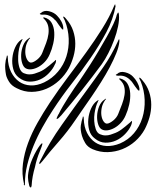

<svg xmlns="http://www.w3.org/2000/svg" viewBox="-20 -670 707 862"><path d="M227 -580Q230 -579 234.5 -572Q239 -565 244.5 -557.5Q250 -550 255 -543.5Q260 -537 263 -537Q264 -537 264 -541Q264 -545 264 -547Q263 -560 255 -574.5Q247 -589 236 -600Q223 -614 200.5 -619.5Q178 -625 164 -612Q162 -611 160 -609.5Q158 -608 159 -607Q161 -605 165 -604.5Q169 -604 170 -604Q187 -606 201.5 -599.5Q216 -593 227 -580ZM170 -433Q167 -425 161 -417Q155 -409 147.5 -403Q140 -397 132.5 -393Q125 -389 119 -389Q111 -389 104 -399Q97 -409 94.5 -424.5Q92 -440 95.5 -459Q99 -478 112 -496Q117 -498 114 -501L108 -497Q92 -486 84 -466Q76 -446 75 -425Q74 -404 79.5 -386.5Q85 -369 96 -363Q107 -357 122 -359Q137 -361 152.5 -369.5Q168 -378 181.5 -392.5Q195 -407 203 -426Q213 -448 219 -474.5Q225 -501 223.5 -525.5Q222 -550 211.5 -568Q201 -586 178 -592Q177 -592 175 -591.5Q173 -591 174 -589Q174 -589 178 -585Q192 -571 196 -554Q200 -537 197.5 -517.5Q195 -498 187 -476.5Q179 -455 170 -433ZM271 -578Q287 -538 288.5 -496Q290 -454 278 -416.5Q266 -379 240.5 -348.5Q215 -318 178 -300Q146 -285 117 -286.5Q88 -288 66 -303.5Q44 -319 30 -346.5Q16 -374 15 -412Q15 -414 14.5 -417.5Q14 -421 12 -421Q11 -421 10.5 -418.5Q10 -416 10 -415Q5 -401 3.5 -381.5Q2 -362 7 -334Q10 -320 21 -302.5Q32 -285 55 -274Q88 -257 122.5 -257.5Q157 -258 188.5 -271.5Q220 -285 246 -309Q272 -333 289 -364Q302 -389 310 -417Q318 -445 318 -474Q318 -503 308.5 -531.5Q299 -560 278 -584Q278 -585 272 -591Q266 -597 264 -595Q263 -593 266 -588Q269 -583 271 -578ZM227 -382Q229 -384 231 -392Q233 -400 230 -401Q230 -401 224 -395Q221 -392 218 -390Q201 -375 184 -362.5Q167 -350 148 -344Q146 -343 135.5 -339.5Q125 -336 112 -336Q99 -336 86.5 -341.5Q74 -347 68 -364Q62 -382 61.5 -400.5Q61 -419 63 -435.5Q65 -452 69.5 -465.5Q74 -479 78 -486Q79 -490 81 -492L82 -493Q81 -495 78 -493.5Q75 -492 73 -490Q58 -479 48 -457Q38 -435 35.5 -409.5Q33 -384 39.5 -360Q46 -336 64 -322Q87 -304 112 -303.5Q137 -303 159.5 -313Q182 -323 200 -342Q218 -361 227 -382ZM437 -382Q395 -325 347.5 -265Q300 -205 255 -152Q252 -149 244.5 -141.5Q237 -134 234 -137Q233 -137 237.5 -147Q242 -157 244 -159Q251 -174 262.5 -193.5Q274 -213 287 -233.5Q300 -254 313 -273Q326 -292 336 -306Q340 -312 353.5 -332Q367 -352 385 -380Q403 -408 422.5 -441Q442 -474 459.5 -505Q477 -536 489 -562Q501 -588 504 -603Q505 -605 506 -607Q507 -609 508 -611Q509 -613 510 -614Q512 -614 513 -610Q514 -606 514 -604Q516 -581 510 -551.5Q504 -522 492.5 -491Q481 -460 466.5 -431.5Q452 -403 437 -382ZM319 -132Q284 -80 243 -33.5Q202 13 170 54Q165 59 161.5 63.5Q158 68 158 65Q154 65 157 59Q160 53 163 47Q202 -31 257.5 -109.5Q313 -188 371 -267Q407 -316 444 -369Q481 -422 510 -486Q512 -491 512.5 -492Q513 -493 516 -493V-484Q514 -461 502 -431Q490 -401 472.5 -368Q455 -335 433.5 -301Q412 -267 390.5 -235.5Q369 -204 350 -177Q331 -150 319 -132ZM92 152Q92 163 90 162Q88 162 87 160Q86 158 88 157Q77 111 83 64.5Q89 18 106 -28Q123 -74 148.5 -119Q174 -164 203 -208Q243 -268 285.5 -324.5Q328 -381 367 -435Q406 -489 439 -541.5Q472 -594 493 -645Q495 -647 495 -649Q495 -651 497 -649Q499 -651 498 -647.5Q497 -644 499 -643Q488 -583 457.5 -525.5Q427 -468 387 -410Q347 -352 302 -294.5Q257 -237 218 -177Q193 -139 170.5 -98.5Q148 -58 130.5 -15.5Q113 27 102.5 69.5Q92 112 92 152ZM137 80Q131 100 127 121.5Q123 143 122 163Q122 165 120.5 169Q119 173 118 172Q113 169 112 166Q111 164 111 162Q106 143 105.5 126Q105 109 114 74Q118 60 126 41.5Q134 23 143 7.5Q152 -8 159.5 -18Q167 -28 170 -26Q171 -26 170 -22Q169 -18 167 -12Q165 -6 162.5 0Q160 6 159 9Q144 45 137 80ZM569 -306Q571 -305 575.5 -298Q580 -291 585.5 -283.5Q591 -276 596 -269.5Q601 -263 604 -263Q606 -263 606 -267Q606 -271 606 -273Q604 -286 596 -300.5Q588 -315 577 -326Q564 -340 541.5 -345.5Q519 -351 506 -338Q504 -337 501.5 -335.5Q499 -334 500 -333Q502 -331 506 -330.5Q510 -330 511 -330Q545 -334 569 -306ZM511 -159Q508 -151 502 -143Q496 -135 488.5 -129Q481 -123 473.5 -119Q466 -115 460 -115Q452 -115 445 -125Q438 -135 435.5 -150.5Q433 -166 436.5 -185Q440 -204 453 -222Q458 -225 455 -227L449 -223Q433 -212 425 -192Q417 -172 416 -151Q415 -130 420.5 -112.5Q426 -95 437 -89Q448 -83 463 -85Q478 -87 493.5 -95.5Q509 -104 522.5 -118.5Q536 -133 544 -152Q554 -174 560 -200.5Q566 -227 564.5 -251.5Q563 -276 552.5 -294Q542 -312 519 -318Q518 -318 516 -317.5Q514 -317 515 -315Q515 -315 519 -311Q534 -297 538 -280Q542 -263 539 -243.5Q536 -224 528 -202.5Q520 -181 511 -159ZM612 -304Q628 -264 629.5 -221.5Q631 -179 619 -140.5Q607 -102 581.5 -72Q556 -42 519 -26Q487 -13 458 -14.5Q429 -16 407 -31Q385 -46 371 -73Q357 -100 356 -138Q356 -140 355.5 -143.5Q355 -147 353 -147Q352 -147 351.5 -144.5Q351 -142 351 -141Q346 -127 343 -107.5Q340 -88 348 -60Q352 -46 362.5 -28Q373 -10 396 0Q429 14 463.5 13Q498 12 529.5 -0.5Q561 -13 587 -36Q613 -59 630 -90Q643 -115 651 -143Q659 -171 659 -200Q659 -229 649.5 -257.5Q640 -286 619 -310Q619 -311 613 -317Q607 -323 606 -321Q604 -319 607 -314Q610 -309 612 -304ZM569 -108Q570 -110 572 -118Q574 -126 571 -127Q571 -127 565 -121Q562 -118 559 -116Q542 -101 525 -88.5Q508 -76 489 -70Q487 -69 476.5 -65.5Q466 -62 453.5 -62Q441 -62 428.5 -67.5Q416 -73 410 -90Q404 -108 403 -126.5Q402 -145 404.5 -161.5Q407 -178 411 -191.5Q415 -205 419 -212Q420 -216 422 -218L423 -219Q422 -221 419 -219.5Q416 -218 414 -216Q399 -205 389 -183Q379 -161 376.5 -135.5Q374 -110 380.5 -86Q387 -62 406 -48Q428 -30 453 -29.5Q478 -29 500.5 -39Q523 -49 541.5 -68Q560 -87 569 -108Z"/></svg>

Font: Akronim
Style: Regular
Weight: 400
Designer: Grzegorz Klimczewski
Foundry: Fonty.PL
Version: Version 1.001